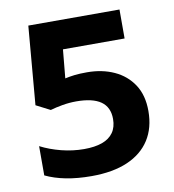

<svg xmlns="http://www.w3.org/2000/svg" viewBox="-76 -811 724 797"><g transform="rotate(-10 286.0 -412.5)"><path d="M301.9 -509.6Q365.5 -509.6 416.1 -486.5Q466.6 -463.4 496 -418.6Q525.4 -373.8 525.4 -307.5Q525.4 -236.4 493.1 -185.9Q460.8 -135.4 398.8 -108.6Q336.9 -81.8 246.8 -81.8Q187.5 -81.8 139.3 -91.2Q91.1 -100.6 53.2 -118.9V-242.2Q92.3 -222 140.2 -209.8Q188.1 -197.7 235.7 -197.7Q280.8 -197.7 311.8 -208.8Q342.7 -219.9 358.9 -242.8Q375.1 -265.7 375.1 -300.1Q375.1 -349.9 340.6 -374.2Q306 -398.4 237 -398.4Q208 -398.4 179.1 -393.4Q150.3 -388.4 127.1 -381.6L67.8 -412L96 -742.8H480.3V-620.7H220.5L209.1 -500.3Q228 -504.5 249.3 -507.1Q270.6 -509.6 301.9 -509.6Z"/></g></svg>

Font: Noto Sans Telugu UI
Style: Regular
Weight: 400
Designer: Jelle Bosma - Monotype Design Team
Foundry: Monotype Imaging Inc.
Version: Version 2.006